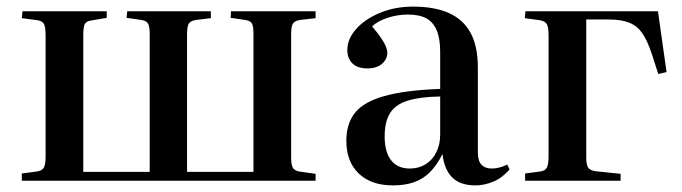

<svg xmlns="http://www.w3.org/2000/svg" viewBox="-20 -547 2065 581"><path d="M46 0V-22L91 -28Q107 -30 112.5 -39.5Q118 -49 118 -73V-439Q118 -465 113 -474.5Q108 -484 92 -486L46 -492L48 -513H303V-493L256 -485Q241 -483 236.5 -474Q232 -465 232 -441V-27H433V-445Q433 -468 427.5 -476.5Q422 -485 405 -487L363 -493L365 -513H618V-492L576 -487Q558 -485 552 -476.5Q546 -468 546 -444V-27H747V-445Q747 -468 742 -476.5Q737 -485 719 -487L678 -493L679 -513H935V-492L891 -487Q873 -485 867 -476.5Q861 -468 861 -444V-70Q861 -47 867 -38Q873 -29 892 -27L935 -21V0Z M1169 14Q1103 14 1065.5 -22Q1028 -58 1028 -121Q1028 -173 1054.5 -206Q1081 -239 1143.5 -256.5Q1206 -274 1312 -278V-390Q1312 -430 1301.5 -455Q1291 -480 1270 -491.5Q1249 -503 1214 -503Q1183 -503 1152.5 -493Q1122 -483 1106 -467Q1124 -446 1134 -431Q1144 -416 1148 -405.5Q1152 -395 1152 -387Q1152 -368 1136 -354Q1120 -340 1092 -340Q1062 -340 1046.5 -355Q1031 -370 1031 -396Q1031 -429 1057.5 -459Q1084 -489 1129.5 -508Q1175 -527 1230 -527Q1295 -527 1338.5 -507.5Q1382 -488 1404 -447.5Q1426 -407 1426 -342V-86Q1426 -60 1437 -48.5Q1448 -37 1468 -37Q1479 -37 1491 -40Q1503 -43 1515 -49L1522 -34Q1499 -8 1472 3Q1445 14 1419 14Q1372 14 1348 -10.5Q1324 -35 1319 -81Q1302 -47 1281 -26Q1260 -5 1232.5 4.5Q1205 14 1169 14ZM1220 -37Q1247 -37 1268 -50Q1289 -63 1300.5 -86.5Q1312 -110 1312 -140V-255Q1251 -254 1214 -242.5Q1177 -231 1160.5 -205Q1144 -179 1144 -134Q1144 -87 1163.5 -62Q1183 -37 1220 -37Z M1569 0V-22L1614 -28Q1630 -30 1635 -40Q1640 -50 1640 -75V-440Q1640 -464 1635 -473.5Q1630 -483 1613 -486L1568 -492L1570 -513H1971L1997 -329L1972 -323L1952 -385Q1939 -424 1924 -446Q1909 -468 1885 -478Q1861 -488 1822 -488H1754V-72Q1754 -50 1759 -41Q1764 -32 1781 -29L1858 -21V0Z"/></svg>

Font: Literata 60pt Medium
Style: Regular
Weight: 500
Designer: Latin by Veronika Burian and Jose Scaglione. Greek by Irene Vlachou. Cyrillic by Vera Evstafieva.
Foundry: TypeTogether
Version: Version 3.103;gftools[0.9.29]